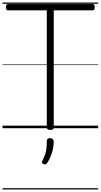

<svg xmlns="http://www.w3.org/2000/svg" viewBox="-20 -1016 798 1522"><path d="M379 14Q351 14 351 -5V-934H44Q36 -934 31.5 -939.5Q27 -945 27 -959Q27 -973 31.5 -978.5Q36 -984 44 -984H714Q722 -984 726.5 -979Q731 -974 731 -960Q731 -946 726.5 -940Q722 -934 714 -934H406V-5Q406 5 399.5 9.5Q393 14 379 14ZM325 285Q314 280 312.5 273.5Q311 267 318 254Q330 229 337.5 208Q345 187 348 162.5Q351 138 351 104Q351 93 356.5 86Q362 79 376 79Q391 79 398.5 87Q406 95 406 107Q406 134 400 163Q394 192 383 220Q372 248 357 272Q350 282 343 285.5Q336 289 325 285ZM0 476H758V486H0ZM0 -20H758V0H0ZM0 -505H758V-500H0ZM0 -996H758V-986H0Z"/></svg>

Font: Playwrite PL Guides
Style: Regular
Weight: 400
Designer: Veronika Burian, José Scaglione
Foundry: TypeTogether
Version: Version 1.003